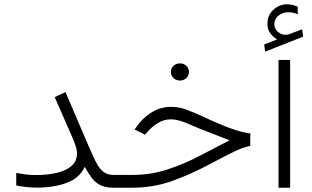

<svg xmlns="http://www.w3.org/2000/svg" viewBox="-20 -875 1454 895"><path d="M338.9 -159.7Q338.9 -176.8 331.5 -198Q324.2 -219.2 314.9 -239.7L234.9 -422.4L285.2 -445.8L390.6 -199.7Q410.2 -154.3 425.5 -123Q440.9 -91.8 460 -75.7Q479 -59.6 509.3 -59.6H534.2V0H509.3Q470.2 0 446.3 -12.7Q422.4 -25.4 406.5 -47.4Q390.6 -69.3 375 -97.2Q350.6 -44.4 290.5 -22.5Q230.5 -0.5 154.3 -0.5Q124.5 -0.5 100.8 -3.2Q77.1 -5.9 55.7 -10.3V-69.3Q80.6 -64 102.8 -61.5Q125 -59.1 147 -59.1Q201.7 -59.1 245.1 -69.3Q288.6 -79.6 313.7 -101.8Q338.9 -124 338.9 -159.7Z M776.4 -539.6Q776.4 -556.2 788.6 -567.9Q800.8 -579.6 818.8 -579.6Q836.4 -579.6 848.6 -568.1Q860.8 -556.6 860.8 -539.6Q860.8 -522.9 848.6 -511.2Q836.4 -499.5 818.8 -499.5Q800.8 -499.5 788.6 -511.2Q776.4 -522.9 776.4 -539.6ZM515.6 -59.6H597.7Q681.6 -59.6 757.3 -84Q833 -108.4 905.3 -145.8Q977.5 -183.1 1050.3 -221.2Q1036.6 -226.1 1016.8 -233.9Q997.1 -241.7 969.7 -252.4Q907.7 -275.4 859.1 -297.1Q810.5 -318.8 777.8 -318.8Q743.2 -318.8 714.1 -300.5Q685.1 -282.2 665.5 -257.8L656.7 -247.1L607.4 -271L613.3 -279.8Q643.6 -324.7 686 -350.8Q728.5 -377 778.3 -377Q814.5 -377 850.8 -363.3Q887.2 -349.6 927.2 -331.1Q1002 -295.9 1055.2 -276.6Q1108.4 -257.3 1147 -252.9L1146.5 -194.8Q1108.9 -187 1068.6 -167Q1028.3 -147 960 -110.8Q866.7 -61 780 -30.5Q693.4 0 596.2 0H515.6Z M1271.5 -691.4Q1253.4 -702.6 1240 -719.7Q1226.6 -736.8 1226.6 -764.6Q1226.6 -804.7 1254.6 -829.8Q1282.7 -855 1317.4 -855Q1343.3 -855 1367.7 -843.8L1368.2 -808.6Q1356 -814 1344.5 -815.9Q1333 -817.9 1321.8 -817.9Q1297.9 -817.9 1278.3 -802.2Q1258.8 -786.6 1258.8 -761.2Q1258.8 -740.2 1277.1 -725.1Q1295.4 -710 1318.8 -713.4Q1321.3 -713.4 1323.7 -714.4Q1326.2 -715.3 1328.1 -715.8L1388.2 -738.3L1393.1 -704.1L1216.3 -634.3L1211.4 -667.5ZM1332.5 -595.7V0H1278.3V-595.7Z"/></svg>

Font: Vazirmatn RD ExtraLight
Style: Regular
Weight: 200
Designer: Saber Rastikerdar
Foundry: Saber Rastikerdar
Version: Version 32.102